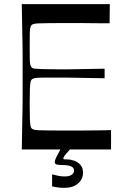

<svg xmlns="http://www.w3.org/2000/svg" viewBox="-20 -720 602 925"><path d="M85 0Q86 -72 87 -118Q88 -164 88.5 -194.5Q89 -225 89 -247.5Q89 -270 89 -293.5Q89 -317 89 -350Q89 -383 89 -406.5Q89 -430 89 -452.5Q89 -475 88.5 -505.5Q88 -536 87 -582Q86 -628 85 -700H509L508 -608Q480 -608 455.5 -608Q431 -608 406.5 -608.5Q382 -609 355.5 -609Q329 -609 299 -609Q247 -609 216 -608.5Q185 -608 168.5 -607.5Q152 -607 144.5 -605Q137 -603 134 -601Q129 -597 126.5 -589Q124 -581 123.5 -560.5Q123 -540 123 -497Q123 -456 123.5 -435Q124 -414 126.5 -406Q129 -398 134 -394Q138 -390 149 -389Q160 -388 187 -387Q214 -386 265 -386Q289 -386 305.5 -386Q322 -386 341.5 -386.5Q361 -387 393.5 -387.5Q426 -388 484 -389V-343Q426 -344 393.5 -344.5Q361 -345 341.5 -345.5Q322 -346 305.5 -346Q289 -346 265 -346Q214 -346 187 -346Q160 -346 149.5 -344Q139 -342 134 -338Q129 -334 127 -324.5Q125 -315 124 -291.5Q123 -268 123 -219Q123 -170 124 -146.5Q125 -123 127 -113.5Q129 -104 134 -100Q138 -97 145.5 -95Q153 -93 169 -92.5Q185 -92 216 -91.5Q247 -91 299 -91Q331 -91 358 -91Q385 -91 409.5 -91.5Q434 -92 460 -92Q486 -92 515 -93V0ZM231 178V120Q250 125 263 127.5Q276 130 292 130Q315 130 326 121.5Q337 113 337 102Q337 88 322.5 81.5Q308 75 279 75Q262 75 253 72.5Q244 70 244 61Q244 52 251 38Q258 24 271 0H317Q296 23 290.5 31Q285 39 285 43Q285 47 290 47.5Q295 48 305 48Q313 48 322.5 50Q332 52 340 55Q356 61 368 75Q380 89 380 112Q380 143 356 164Q332 185 290 185Q277 185 263 183.5Q249 182 231 178Z"/></svg>

Font: Ojuju Medium
Style: Regular
Weight: 500
Designer: Chisaokwu Joboson, Mirko Velimirovic
Foundry: Udi Foundry
Version: Version 1.000